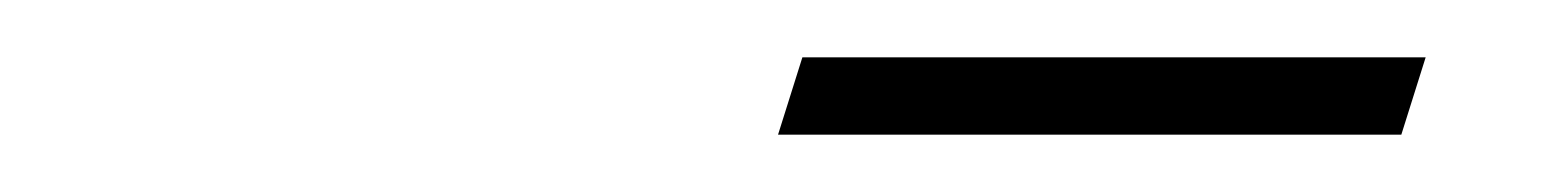

<svg xmlns="http://www.w3.org/2000/svg" viewBox="-20 -621 540 67"><path d="M251.5 -574 260 -601H477.5L469 -574Z"/></svg>

Font: Newsreader Text ExtraLight
Style: Italic
Weight: 275
Italic angle: -17°
Designer: Hugues Gentile
Foundry: Production Type
Version: Version 1.001